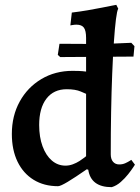

<svg xmlns="http://www.w3.org/2000/svg" viewBox="-20 -762 578 794"><path d="M229 -526 219 -535 226 -581 404 -580 523 -585 536 -571 532 -528 380 -527ZM442 12Q356 12 345 -60L339 -62Q290 -28 260 -10Q230 8 220 8Q162 8 119 -18.5Q76 -45 52.5 -93.5Q29 -142 29 -208Q29 -283 61.5 -342Q94 -401 151 -435Q208 -469 280 -469Q293 -469 307 -468.5Q321 -468 336 -466V-605Q336 -635 327 -647.5Q318 -660 296 -660Q289 -660 280 -658.5Q271 -657 271 -657L277 -710Q310 -714 342.5 -719.5Q375 -725 402 -730.5Q429 -736 445 -739Q461 -742 461 -742L469 -726Q464 -718 459.5 -682.5Q455 -647 451 -589Q447 -531 444 -456.5Q441 -382 439.5 -297.5Q438 -213 438 -124Q438 -104 447.5 -93Q457 -82 473 -82Q487 -82 498 -87Q509 -92 516 -96.5Q523 -101 523 -101L538 -81Q538 -81 530.5 -69.5Q523 -58 510 -41.5Q497 -25 479.5 -9.5Q462 6 442 12ZM251 -77Q266 -77 281 -82.5Q296 -88 308.5 -96Q321 -104 328.5 -110Q336 -116 336 -116V-374Q336 -374 314 -383.5Q292 -393 256 -393Q202 -393 172 -354Q142 -315 142 -245Q142 -195 156 -157Q170 -119 194.5 -98Q219 -77 251 -77Z"/></svg>

Font: Alegreya SemiBold
Style: Regular
Weight: 600
Designer: Juan Pablo del Peral
Foundry: Huerta Tipografica
Version: Version 2.009